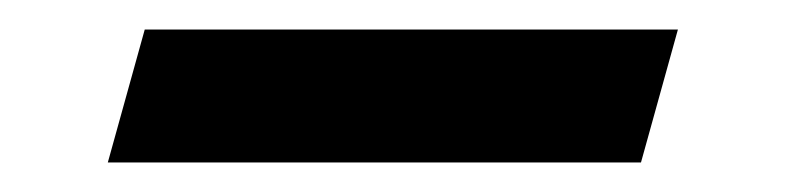

<svg xmlns="http://www.w3.org/2000/svg" viewBox="-20 -333 546 130"><path d="M78 -313H439L414 -223H53Z"/></svg>

Font: Playfair Display ExtraBold
Style: Italic
Weight: 800
Italic angle: -14°
Designer: Claus Eggers Sørensen
Foundry: Claus Eggers Sørensen
Version: Version 1.203